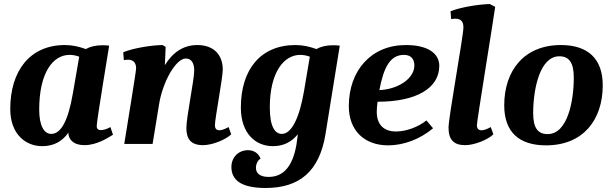

<svg xmlns="http://www.w3.org/2000/svg" viewBox="-20 -716 3050 955"><path d="M190 11C250 11 291 -15 320 -56C320 -23 345 6 400 6C461 6 517 -30 542 -46L529 -84C513 -74 494 -69 482 -69C467 -69 461 -76 461 -89C461 -115 523 -488 523 -489C513 -490 502 -491 491 -491C455 -491 428 -484 407 -472C373 -484 340 -492 303 -492C129 -492 31 -364 31 -174C31 -49 107 11 190 11ZM235 -50C200 -50 175 -89 175 -171C175 -354 243 -443 326 -443C343 -443 358 -440 374 -434L342 -249C319 -117 284 -50 235 -50Z M990 6C1037 6 1104 -22 1130 -48L1117 -84C1099 -74 1083 -68 1071 -68C1054 -68 1049 -80 1049 -93C1049 -126 1088 -329 1088 -369C1088 -446 1041 -492 961 -492C894 -492 840 -457 800 -392L804 -483L788 -492C733 -491 643 -477 593 -456L596 -417C604 -418 611 -419 617 -419C642 -419 657 -405 657 -376C657 -359 610 -77 598 0H739L771 -196C789 -310 855 -425 904 -425C931 -425 946 -404 946 -365C946 -319 907 -132 907 -80C907 -27 927 6 990 6Z M1301 219C1471 219 1569 135 1599 -49L1670 -489C1660 -490 1649 -491 1638 -491C1602 -491 1575 -484 1554 -472C1520 -484 1487 -492 1450 -492C1275 -492 1178 -369 1178 -181C1178 -49 1254 11 1337 11C1393 11 1432 -12 1461 -48L1460 -36C1448 77 1411 164 1316 164C1276 164 1253 148 1253 119C1253 100 1262 81 1276 73C1265 44 1240 31 1214 31C1166 31 1131 66 1131 115C1131 181 1182 219 1301 219ZM1382 -50C1349 -50 1322 -83 1322 -182C1322 -358 1393 -443 1473 -443C1490 -443 1505 -440 1521 -434L1492 -262C1470 -134 1432 -50 1382 -50Z M1911 7C1988 7 2070 -24 2134 -78L2101 -117C2060 -84 2000 -62 1950 -62C1888 -62 1854 -97 1854 -160C1854 -173 1855 -188 1858 -210C2051 -210 2165 -277 2165 -389C2165 -446 2114 -492 1999 -492C1825 -492 1715 -364 1715 -188C1715 -68 1791 7 1911 7ZM1867 -268C1888 -378 1919 -443 1989 -443C2024 -443 2041 -423 2041 -390C2041 -324 1957 -271 1867 -268Z M2294 6C2338 6 2406 -20 2434 -48L2421 -84C2402 -73 2386 -68 2375 -68C2360 -68 2352 -77 2352 -93C2352 -115 2437 -633 2443 -682L2416 -696C2352 -694 2265 -678 2221 -660L2224 -621C2231 -622 2237 -623 2245 -623C2272 -623 2285 -609 2285 -580C2285 -536 2211 -134 2211 -81C2211 -21 2237 6 2294 6Z M2696 7C2880 7 2978 -119 2978 -292C2978 -424 2904 -492 2770 -492C2587 -492 2488 -365 2488 -192C2488 -59 2562 7 2696 7ZM2704 -49C2655 -49 2632 -80 2632 -153C2632 -273 2665 -436 2762 -436C2811 -436 2834 -404 2834 -330C2834 -210 2802 -49 2704 -49Z"/></svg>

Font: Caladea
Style: Bold Italic
Weight: 700
Italic angle: -9°
Designer: Carolina Giovagnoli and Andres Torresi
Foundry: Carolina Giovagnoli & Andres Torresi
Version: Version 1.001;hotconv 1.0.109;makeotfexe 2.5.65596